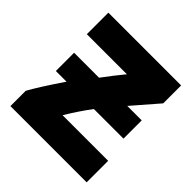

<svg xmlns="http://www.w3.org/2000/svg" viewBox="-155 -656 789 789"><g transform="rotate(45 240.0 -261.0)"><path d="M456 -539V-435L359 -323H443V-217H271Q232 -165 198 -108H463V17H20V-72Q47 -121 112 -217H50V-323H195Q232 -373 266 -414H33V-539Z"/></g></svg>

Font: Repo
Style: Bold
Weight: 700
Designer: Stefan Peev
Foundry: Context Ltd
Version: Version 001.000